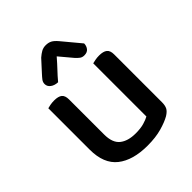

<svg xmlns="http://www.w3.org/2000/svg" viewBox="-198 -820 955 955"><g transform="rotate(-45 279.5 -342.0)"><path d="M69 -467Q76 -469 89 -471.5Q102 -474 117 -474Q146 -474 159.5 -463Q173 -452 173 -425V-178Q173 -120 203.5 -95.5Q234 -71 288 -71Q323 -71 347 -78Q371 -85 385 -93V-467Q393 -469 405.5 -471.5Q418 -474 433 -474Q462 -474 476 -463Q490 -452 490 -425V-88Q490 -66 483 -52Q476 -38 455 -25Q429 -10 386.5 2Q344 14 287 14Q184 14 126.5 -31.5Q69 -77 69 -176ZM281 -620Q257 -592 236 -570Q215 -548 195 -524Q171 -525 156 -536.5Q141 -548 141 -565Q141 -578 148.5 -588Q156 -598 169 -612L222 -670Q237 -683 250.5 -690.5Q264 -698 281 -698Q300 -698 313.5 -691Q327 -684 343 -665L423 -569Q423 -552 413 -539Q403 -526 382 -526Q368 -526 358.5 -533Q349 -540 339 -551Z"/></g></svg>

Font: Baloo Bhai 2 Medium
Style: Regular
Weight: 500
Designer: Supriya Tembe, Noopur Datye and Ek Type
Foundry: Ek Type
Version: Version 1.640;PS 1.000;hotconv 16.6.51;makeotf.lib2.5.65220;